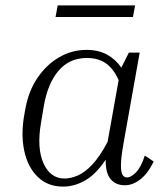

<svg xmlns="http://www.w3.org/2000/svg" viewBox="-20 -682 618 712"><path d="M443 5Q409 5 390 -18Q371 -41 372 -90Q336 -36 296 -13Q256 10 214 10Q157 10 120 -26Q83 -62 70 -122.5Q57 -183 70 -256L74 -278Q86 -345 119.5 -394Q153 -443 200 -470Q247 -497 301 -497Q345 -497 377 -479.5Q409 -462 430 -431Q437 -445 444 -459.5Q451 -474 458 -487H498L438 -150Q429 -99 428.5 -72Q428 -45 434 -34.5Q440 -24 451 -24Q466 -24 484.5 -43Q503 -62 517 -105L550 -83Q528 -38 500 -16.5Q472 5 443 5ZM132 -226Q116 -132 141.5 -76Q167 -20 219 -20Q242 -20 268 -31Q294 -42 322 -71.5Q350 -101 379 -156L420 -385Q401 -427 373 -447Q345 -467 302 -467Q237 -467 196.5 -419Q156 -371 142 -286ZM481 -662 473 -619H186L194 -662Z"/></svg>

Font: Inria Serif Light
Style: Italic
Weight: 300
Italic angle: -10°
Designer: Black Foundry Team
Foundry: Black Foundry
Version: Version 1.000; ttfautohint (v1.8.3)